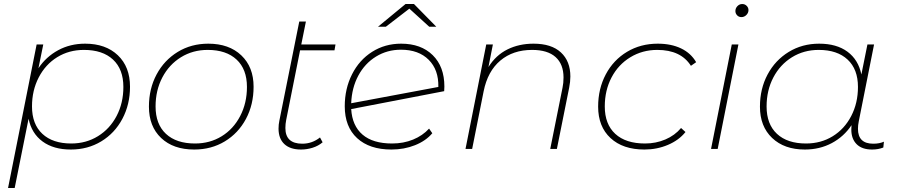

<svg xmlns="http://www.w3.org/2000/svg" viewBox="-20 -740 4456 954"><path d="M626 -309Q626 -221 588 -149.5Q550 -78 483 -37.5Q416 3 332 3Q246 3 191.5 -37Q137 -77 122 -150L53 194H20L162 -519H195L171 -401Q209 -458 269 -490.5Q329 -523 403 -523Q505 -523 565.5 -465.5Q626 -408 626 -309ZM593 -308Q593 -396 541.5 -444Q490 -492 397 -492Q323 -492 264.5 -456Q206 -420 172.5 -355.5Q139 -291 139 -211Q139 -123 190.5 -75Q242 -27 334 -27Q408 -27 467 -63.5Q526 -100 559.5 -164Q593 -228 593 -308Z M720 -210Q720 -299 758 -370Q796 -441 863 -482Q930 -523 1015 -523Q1118 -523 1179 -465Q1240 -407 1240 -309Q1240 -220 1202 -149Q1164 -78 1097 -37.5Q1030 3 945 3Q841 3 780.5 -54.5Q720 -112 720 -210ZM1207 -308Q1207 -396 1155.5 -444Q1104 -492 1012 -492Q938 -492 879 -455.5Q820 -419 786.5 -355Q753 -291 753 -211Q753 -123 804.5 -75Q856 -27 949 -27Q1023 -27 1081.5 -63Q1140 -99 1173.5 -163.5Q1207 -228 1207 -308Z M1402 -144Q1398 -124 1398 -104Q1398 -26 1482 -26Q1531 -26 1570 -57L1583 -33Q1562 -15 1533.5 -6Q1505 3 1476 3Q1422 3 1393 -24Q1364 -51 1364 -101Q1364 -121 1368 -140L1467 -633H1500L1477 -519H1647L1642 -490H1471Z M2188 -310Q2188 -295 2187 -287L1725 -198Q1730 -115 1781.5 -71Q1833 -27 1928 -27Q1985 -27 2032.5 -46.5Q2080 -66 2112 -101L2128 -78Q2096 -40 2042 -18.5Q1988 3 1925 3Q1816 3 1754.5 -53.5Q1693 -110 1693 -212Q1693 -299 1729 -370.5Q1765 -442 1829 -482.5Q1893 -523 1973 -523Q2072 -523 2130 -466Q2188 -409 2188 -310ZM1725 -227 2158 -308Q2160 -393 2110 -443Q2060 -493 1972 -493Q1904 -493 1848.5 -459Q1793 -425 1760.5 -364.5Q1728 -304 1725 -227ZM2113 -607 2014 -697 1897 -607H1858L1995 -720H2037L2148 -607Z M2814 -360Q2814 -334 2808 -304L2747 0H2714L2775 -304Q2780 -327 2780 -355Q2780 -421 2740.5 -456.5Q2701 -492 2624 -492Q2529 -492 2466 -439Q2403 -386 2383 -286L2326 0H2293L2396 -519H2429L2407 -407Q2444 -466 2501.5 -494.5Q2559 -523 2631 -523Q2720 -523 2767 -479.5Q2814 -436 2814 -360Z M2952 -210Q2952 -299 2990 -370.5Q3028 -442 3095.5 -482.5Q3163 -523 3248 -523Q3315 -523 3364 -499.5Q3413 -476 3439 -431L3413 -413Q3363 -492 3246 -492Q3172 -492 3112 -455.5Q3052 -419 3018.5 -355Q2985 -291 2985 -211Q2985 -123 3037 -75Q3089 -27 3185 -27Q3239 -27 3286 -47Q3333 -67 3364 -104L3386 -84Q3353 -43 3298.5 -20Q3244 3 3182 3Q3075 3 3013.5 -54Q2952 -111 2952 -210Z M3616 -519H3649L3546 0H3513ZM3634 -685Q3634 -699 3644 -709.5Q3654 -720 3668 -720Q3681 -720 3690 -711Q3699 -702 3699 -690Q3699 -676 3688.5 -665.5Q3678 -655 3664 -655Q3651 -655 3642.5 -664Q3634 -673 3634 -685Z M4372 -36 4369 -7Q4344 3 4313 3Q4263 3 4236.5 -23.5Q4210 -50 4210 -96Q4210 -111 4211 -118Q4173 -61 4113 -29Q4053 3 3979 3Q3877 3 3816.5 -54.5Q3756 -112 3756 -210Q3756 -299 3794 -370Q3832 -441 3899 -482Q3966 -523 4050 -523Q4137 -523 4191 -483Q4245 -443 4260 -370L4290 -519H4323L4247 -137Q4243 -118 4243 -100Q4243 -26 4319 -26Q4350 -26 4372 -36ZM4243 -308Q4243 -396 4191.5 -444Q4140 -492 4048 -492Q3974 -492 3915 -455.5Q3856 -419 3822.5 -355Q3789 -291 3789 -211Q3789 -123 3840.5 -75Q3892 -27 3985 -27Q4059 -27 4117.5 -63Q4176 -99 4209.5 -163.5Q4243 -228 4243 -308Z"/></svg>

Font: Montserrat Alternates ExLight
Style: Italic
Weight: 275
Italic angle: -11.3°
Designer: Julieta Ulanovsky
Foundry: Julieta Ulanovsky
Version: Version 7.200